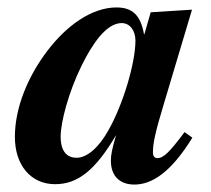

<svg xmlns="http://www.w3.org/2000/svg" viewBox="-20 -482 567 516"><path d="M344 -373C344 -313 311 -202 272 -133C245 -84 213 -58 186 -58C160 -58 143 -75 143 -115C143 -153 164 -234 199 -305C227 -362 265 -420 307 -420C329 -420 344 -400 344 -373ZM476 -127C435 -72 419 -57 403 -57C395 -57 391 -63 391 -72C391 -97 397 -126 421 -205L496 -456L385 -449L368 -390H367C358 -441 336 -462 293 -462C228 -462 160 -415 107 -345C56 -278 20 -194 20 -114C20 -38 63 13 128 13C189 13 236 -24 292 -119C280 -78 278 -64 278 -50C278 -7 304 14 341 14C388 14 439 -18 497 -112Z"/></svg>

Font: XITS
Style: Bold Italic
Weight: 700
Italic angle: -16.33°
Designer: MicroPress Inc., with final additions and corrections provided by Coen Hoffman, Elsevier (retired)
Version: Version 1.302